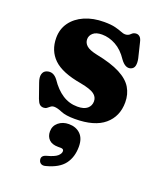

<svg xmlns="http://www.w3.org/2000/svg" viewBox="-143 -582 798 956"><g transform="rotate(20 256.0 -104.0)"><path d="M254.5 -429Q223.5 -429 207.8 -415.2Q192 -401.5 192 -382Q192 -362.5 207.5 -348.5Q223 -334.5 263 -326Q344 -310 391 -285.5Q438 -261 458 -227.2Q478 -193.5 478 -151Q478 -76 425.8 -31.8Q373.5 12.5 269.5 12.5Q221.5 12.5 195.8 1.5Q170 -9.5 154 -9.5Q143 -9.5 135.8 -3.8Q128.5 2 121.5 7.5Q114.5 13 104 13Q91.5 13 83.2 5.5Q75 -2 68 -21L41.5 -96.5Q32 -122.5 36.8 -139.5Q41.5 -156.5 57 -162Q90.5 -174 116 -140Q145.5 -96 181.2 -72.8Q217 -49.5 260.5 -49.5Q295.5 -49.5 312.8 -64.2Q330 -79 330 -102.5Q330 -125.5 310.2 -140Q290.5 -154.5 237.5 -164.5Q134 -182 89.5 -225Q45 -268 45 -336Q45 -382.5 70.2 -417.5Q95.5 -452.5 140.2 -472Q185 -491.5 243 -491.5Q280 -491.5 302.5 -485.8Q325 -480 338.2 -474.5Q351.5 -469 360.5 -469Q377.5 -469 388 -480.2Q398.5 -491.5 413.5 -491.5Q424 -491.5 432.2 -484Q440.5 -476.5 444.5 -458L463.5 -380Q468.5 -357.5 465 -341.2Q461.5 -325 445.5 -319.5Q418.5 -310.5 392 -347Q364 -389.5 328 -409.2Q292 -429 254.5 -429ZM239.5 171.5Q207 171.5 191 155.2Q175 139 175 113Q175 83.5 197.2 65Q219.5 46.5 252 46.5Q289.5 46.5 313 69Q336.5 91.5 336.5 135.5Q336.5 191 308.5 228Q280.5 265 215 282Q199.5 286.5 190 281Q180.5 275.5 178 264.5Q172 241 201 233Q240.5 222.5 255 209.8Q269.5 197 269.5 184Q269.5 171.5 253.5 171.5Z"/></g></svg>

Font: Fraunces 9pt Soft
Style: Bold
Weight: 700
Version: Version 1.000;[b76b70a41]